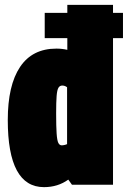

<svg xmlns="http://www.w3.org/2000/svg" viewBox="-20 -760 526 790"><path d="M276 0 261 -21Q218 10 161 10Q12 10 12 -266Q12 -409 62.5 -484.5Q113 -560 212 -560Q235 -560 257 -555V-603H164V-707H257V-740H445V-707H486V-603H445V0ZM256 -167V-401Q247 -408 236 -408Q226 -408 220.5 -399Q215 -390 213 -365.5Q211 -341 211 -293Q211 -239 213 -210.5Q215 -182 220 -172Q225 -162 234 -162Q239 -162 245.5 -163.5Q252 -165 256 -167Z"/></svg>

Font: Georama Condensed Black
Style: Regular
Weight: 900
Width: 3
Designer: Jean-Baptiste Levee
Foundry: Production Type
Version: Version 1.000